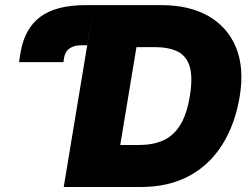

<svg xmlns="http://www.w3.org/2000/svg" viewBox="-20 -748 994 768"><path d="M56.2 -499.5 62.5 -539.6Q78.6 -634.3 141.6 -680.9Q204.6 -727.5 322.3 -727.5H355.5L328.6 -566.9H306.2Q275.9 -566.9 258.3 -554.4Q240.7 -542 236.3 -517.1L233.9 -499.5ZM543 0H316.9L344.7 -168H535.6Q590.8 -168 632.1 -186Q673.3 -204.1 700.2 -246.8Q727.1 -289.6 739.3 -363.3Q751.5 -437.5 739.3 -480.2Q727.1 -522.9 691.4 -541.3Q655.8 -559.6 597.7 -559.6H406.7L434.6 -727.5H625Q737.3 -727.5 814 -683.6Q890.6 -639.6 924.1 -558.1Q957.5 -476.6 939 -363.3Q920.4 -250.5 868.9 -168.9Q817.4 -87.4 735.6 -43.7Q653.8 0 543 0ZM553.7 -727.5 433.1 0H234.9L355.5 -727.5Z"/></svg>

Font: Inter 18pt Black
Style: Italic
Weight: 900
Italic angle: -9.3988°
Designer: Rasmus Andersson
Foundry: rsms
Version: Version 4.001;git-66647c0bb